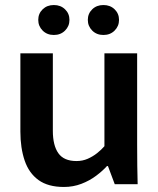

<svg xmlns="http://www.w3.org/2000/svg" viewBox="-20 -732 627 763"><path d="M234 11Q171 11 133 -16.5Q95 -44 78 -94Q61 -144 61 -209V-520H190V-212Q190 -154 212 -123Q234 -92 284 -92Q308 -92 328.5 -101Q349 -110 366 -123.5Q383 -137 395 -151V-520H525V-158Q525 -113 525.5 -74Q526 -35 527 0H436L409 -72H405Q388 -53 362 -33.5Q336 -14 303.5 -1.5Q271 11 234 11ZM194 -593Q167 -593 149.5 -610.5Q132 -628 132 -653Q132 -678 149.5 -695Q167 -712 194 -712Q221 -712 238.5 -695Q256 -678 256 -653Q256 -628 238.5 -610.5Q221 -593 194 -593ZM391 -593Q364 -593 346.5 -610.5Q329 -628 329 -653Q329 -678 346.5 -695Q364 -712 391 -712Q418 -712 435.5 -695Q453 -678 453 -653Q453 -628 435.5 -610.5Q418 -593 391 -593Z"/></svg>

Font: Murecho Thin Medium
Style: Regular
Weight: 500
Version: Version 1.010